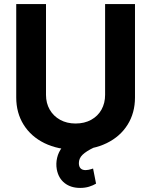

<svg xmlns="http://www.w3.org/2000/svg" viewBox="-20 -727 744 945"><path d="M644.4 -707V-247.5Q644.4 -171.4 608 -113.2Q571.6 -54.9 505.2 -22.5Q438.9 9.9 351.9 9.9Q264.9 9.9 198.8 -22.5Q132.7 -54.9 96.3 -113.2Q59.9 -171.4 59.9 -247.5V-707H206.4V-259.9Q206.4 -219.6 224.6 -187.6Q242.9 -155.6 276 -137.3Q309 -119.1 351.9 -119.1Q395.7 -119.1 428.7 -137.3Q461.8 -155.6 479.6 -187.6Q497.3 -219.6 497.3 -259.9V-707ZM259.5 106.5Q254.5 78.5 261.1 49.8Q267.7 21.1 286.4 -2.6Q305.1 -26.2 334.9 -39.7L441.2 -0.4Q404.7 17.1 386.4 34.6Q368.2 52.1 368.2 76Q368.2 92.6 376.5 101.5Q384.8 110.3 401.6 110.3Q408.1 110.3 414.6 108.9Q421 107.5 426.6 106.1Q432.9 103.7 438.1 102.5L452.8 176.8Q438.4 185.6 418.5 191.8Q398.5 197.9 374.6 197.9Q328.4 197.9 298 174Q267.6 150 259.5 106.5Z"/></svg>

Font: Pretendard GOV Variable
Style: Regular
Weight: 400
Designer: Base glyphs from Inter by Rasmus Andersson; Hangul glyphs from Noto Sans CJK(Source Han Sans) by Jang Soo-young and Kang
Foundry: Kil Hyung-jin
Version: Version 1.307;Glyphs 3.2 (3192)